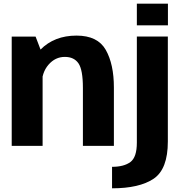

<svg xmlns="http://www.w3.org/2000/svg" viewBox="-20 -791 997 1041"><path d="M43.5 0H211V-493L173 -592.5H43.5ZM429.5 0H597.5V-316.5Q597.5 -443 553.5 -520.5Q509.5 -598 395 -598Q274.5 -598 199.2 -521.8Q124 -445.5 124 -367L206 -329.5Q206 -397.5 242.8 -440Q279.5 -482.5 331.5 -482.5Q381.5 -482.5 405.5 -447.5Q429.5 -412.5 429.5 -314ZM587.5 230Q735.5 230 812.8 178.2Q890 126.5 890 -24V-593H722V-17.5Q722 61.5 687 87.5Q652 113.5 587.5 113.5ZM722 -771V-653.5H890.5V-771Z"/></svg>

Font: Anybody Thin
Style: Bold
Weight: 700
Version: Version 1.113;gftools[0.9.25]